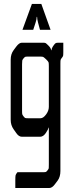

<svg xmlns="http://www.w3.org/2000/svg" viewBox="-20 -693 354 973"><path d="M141.6 -672.9H189.5L236.3 -542H182.6L172.9 -578.1Q168 -596.7 168 -607.4H166Q166 -595.7 160.2 -578.1L148.4 -542H93.8ZM121.1 -93.8H185.5Q199.2 -93.8 213.4 -112.8Q227.5 -131.8 227.5 -151.4V-357.4Q227.5 -372.1 226.1 -377Q224.6 -381.8 213.9 -392.1Q203.1 -402.3 199.2 -404.3Q195.3 -406.2 184.6 -406.2H121.1Q110.4 -406.2 107.4 -404.8Q104.5 -403.3 99.1 -397Q93.8 -390.6 92.8 -386.2Q91.8 -381.8 91.8 -367.2V-132.8Q91.8 -118.2 92.8 -114.3Q93.8 -110.4 99.1 -103.5Q104.5 -96.7 107.4 -95.2Q110.4 -93.8 121.1 -93.8ZM68.4 179.7H199.2Q210 179.7 212.9 178.2Q215.8 176.8 221.2 169.9Q226.6 163.1 227.1 159.2Q227.5 155.3 227.5 140.6V-45.9H225.6Q224.6 -37.1 211.9 -18.6Q199.2 0 183.6 0H90.8Q75.2 0 62.5 -18.6L48.8 -38.1Q34.2 -58.6 34.2 -85.9V-390.6Q34.2 -418.9 48.8 -438.5L62.5 -457Q77.1 -476.6 90.8 -476.6H197.3Q208 -476.6 211.4 -474.6Q214.8 -472.7 225.6 -461.9Q238.3 -449.2 239.3 -438.5H241.2Q241.2 -448.2 251 -461.9Q257.8 -471.7 261.7 -474.1Q265.6 -476.6 276.4 -476.6H300.8V-429.7Q300.8 -415 299.8 -410.6Q298.8 -406.2 293.5 -399.9Q288.1 -393.6 287.1 -389.2Q286.1 -384.8 286.1 -370.1V173.8Q286.1 203.1 272.5 221.7L257.8 241.2Q244.1 259.8 229.5 259.8H57.6V221.7Q57.6 200.2 59.1 194.8Q60.5 189.5 68.4 179.7Z"/></svg>

Font: Vancouver Drive
Style: Regular
Weight: 400
Designer: Valery Zaveryaev
Foundry: Cyreal (www.cyreal.org)
Version: Version 1.06